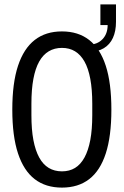

<svg xmlns="http://www.w3.org/2000/svg" viewBox="-20 -842 563 874"><path d="M262 12Q188 12 138 -26.5Q88 -65 62 -143.5Q36 -222 36 -343Q36 -464 62 -542.5Q88 -621 138 -660Q188 -699 262 -699Q336 -699 386 -660Q436 -621 461.5 -542.5Q487 -464 487 -343Q487 -222 461.5 -143.5Q436 -65 386 -26.5Q336 12 262 12ZM262 -62Q296 -62 321.5 -77.5Q347 -93 364.5 -125Q382 -157 391 -204.5Q400 -252 400 -318V-370Q400 -435 391 -483Q382 -531 364.5 -562Q347 -593 321.5 -608.5Q296 -624 262 -624Q228 -624 202 -608.5Q176 -593 158.5 -562Q141 -531 132 -483Q123 -435 123 -370V-318Q123 -252 132 -204.5Q141 -157 158.5 -125Q176 -93 202 -77.5Q228 -62 262 -62ZM385 -606V-639Q423 -639 446.5 -663.5Q470 -688 470 -728H437V-822H508V-743Q508 -700 494 -669.5Q480 -639 452.5 -622.5Q425 -606 385 -606Z"/></svg>

Font: Archivo ExtraCondensed
Style: Regular
Weight: 400
Width: 2
Designer: Hector Gatti
Foundry: Omnibus-Type
Version: Version 2.001